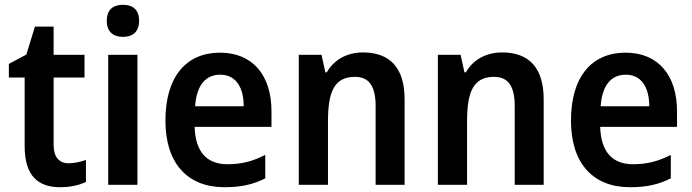

<svg xmlns="http://www.w3.org/2000/svg" viewBox="-20 -772 2891 802"><path d="M266 -90C227 -90 204 -116 204 -167V-448H333V-543H204V-661H126L90 -544L17 -505V-448H83V-161C83 -34 142 10 232 10C275 10 312 1 339 -12V-104C317 -96 291 -90 266 -90Z M494 -752C454 -752 426 -733 426 -685C426 -638 454 -618 494 -618C533 -618 561 -638 561 -685C561 -733 533 -752 494 -752ZM554 -543H432V0H554Z M899 -552C758 -552 671 -452 671 -268C671 -89 764 10 917 10C989 10 1038 -2 1088 -27V-125C1035 -98 989 -86 930 -86C842 -86 796 -140 793 -242H1114V-307C1114 -458 1035 -552 899 -552ZM900 -460C966 -460 998 -406 998 -328H795C801 -416 839 -460 900 -460Z M1496 -553C1431 -553 1376 -524 1345 -470H1339L1323 -543H1228V0H1350V-266C1350 -390 1377 -451 1463 -451C1523 -451 1549 -410 1549 -329V0H1670V-357C1670 -491 1607 -553 1496 -553Z M2077 -553C2012 -553 1957 -524 1926 -470H1920L1904 -543H1809V0H1931V-266C1931 -390 1958 -451 2044 -451C2104 -451 2130 -410 2130 -329V0H2251V-357C2251 -491 2188 -553 2077 -553Z M2593 -552C2452 -552 2365 -452 2365 -268C2365 -89 2458 10 2611 10C2683 10 2732 -2 2782 -27V-125C2729 -98 2683 -86 2624 -86C2536 -86 2490 -140 2487 -242H2808V-307C2808 -458 2729 -552 2593 -552ZM2594 -460C2660 -460 2692 -406 2692 -328H2489C2495 -416 2533 -460 2594 -460Z"/></svg>

Font: Noto Sans Lao Looped SemiCondensed SemiBold
Style: Regular
Weight: 600
Width: 4
Designer: Mark Frömberg, Ben Mitchell
Foundry: The Fontpad Ltd
Version: Version 1.002